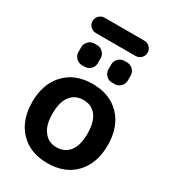

<svg xmlns="http://www.w3.org/2000/svg" viewBox="-219 -1046 1022 1147"><g transform="rotate(30 292.0 -473.0)"><path d="M207 -162.1Q238.3 -120.1 294.4 -120.1Q350.6 -120.1 382.8 -161.1Q415 -202.1 415 -283.2Q415 -364.3 382.8 -405.3Q350.6 -446.3 294.4 -446.3Q238.3 -446.3 206.1 -405.3Q173.8 -364.3 173.8 -283.2Q173.8 -202.1 207 -162.1ZM104.5 -482.4Q173.8 -556.6 294.4 -556.6Q415 -556.6 484.9 -482.4Q554.7 -408.2 554.7 -283.7Q554.7 -159.2 484.9 -85Q415 -10.7 294.4 -10.7Q173.8 -10.7 104 -85Q34.2 -159.2 34.2 -283.7Q34.2 -408.2 104.5 -482.4ZM157.2 -829.1Q135.7 -829.1 120.1 -844.7Q104.5 -860.4 104.5 -881.8Q104.5 -903.3 120.1 -918.9Q135.7 -934.6 157.2 -934.6H431.6Q453.1 -934.6 468.8 -918.9Q484.4 -903.3 484.4 -881.8Q484.4 -860.4 468.8 -844.7Q453.1 -829.1 431.6 -829.1ZM181.6 -621.1Q158.2 -621.1 141.1 -638.2Q124 -655.3 124 -678.7V-712.9Q124 -736.3 141.1 -753.4Q158.2 -770.5 181.6 -770.5H200.2Q223.6 -770.5 240.7 -753.4Q257.8 -736.3 257.8 -712.9V-678.7Q257.8 -655.3 240.7 -638.2Q223.6 -621.1 200.2 -621.1ZM388.7 -621.1Q365.2 -621.1 348.1 -638.2Q331.1 -655.3 331.1 -678.7V-712.9Q331.1 -736.3 348.1 -753.4Q365.2 -770.5 388.7 -770.5H407.2Q430.7 -770.5 447.8 -753.4Q464.8 -736.3 464.8 -712.9V-678.7Q464.8 -655.3 447.8 -638.2Q430.7 -621.1 407.2 -621.1Z"/></g></svg>

Font: Gen Jyuu Gothic Bold
Style: Bold
Weight: 700
Designer: [Source Han Sans]
Ryoko NISHIZUKA  (kana & ideographs); Paul D. Hunt (Latin, Greek & Cyrillic); Wenlong ZHANG  (bopomofo
Version: Version 1.002.20150607